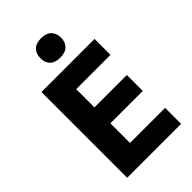

<svg xmlns="http://www.w3.org/2000/svg" viewBox="-281 -1059 1156 1156"><g transform="rotate(-45 297.0 -480.5)"><path d="M221.2 -877.9Q221.2 -916 243.4 -938.5Q265.6 -960.9 309.1 -960.9Q352.5 -960.9 374.8 -938.5Q397 -916 397 -877.9Q397 -840.3 374.8 -818.1Q352.5 -795.9 309.1 -795.9Q265.6 -795.9 243.4 -818.1Q221.2 -840.3 221.2 -877.9ZM541 0H82V-730H534.2V-594.2H242.2V-439H518.1V-303.2H242.2V-136.2H541Z"/></g></svg>

Font: Sora
Style: Bold
Weight: 700
Designer: Jonathan Barnbrook, Julián Moncada
Foundry: Barnbrook Fonts
Version: Version 2.000